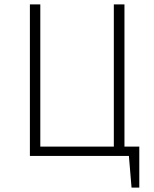

<svg xmlns="http://www.w3.org/2000/svg" viewBox="-20 -704 697 867"><path d="M609 -42V143H574L562 0H115V-684H162V-42H494V-684H542V-42Z"/></svg>

Font: FiraGO ExtraLight
Style: Regular
Weight: 200
Designer: bBox Type
Foundry: bBox Type GmbH
Version: Version 1.001